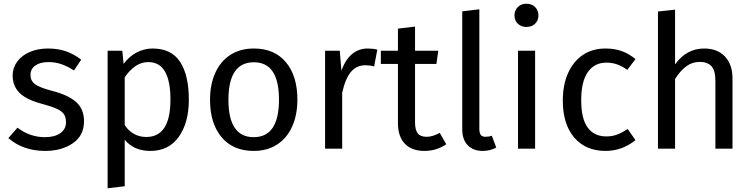

<svg xmlns="http://www.w3.org/2000/svg" viewBox="-20 -800 4047 1033"><path d="M417 -479 378 -421Q342 -444 309.5 -455Q277 -466 241 -466Q196 -466 170 -447.5Q144 -429 144 -397Q144 -365 168.5 -347Q193 -329 257 -312Q345 -290 388.5 -252Q432 -214 432 -148Q432 -70 371.5 -29Q311 12 224 12Q104 12 25 -57L74 -113Q141 -62 222 -62Q274 -62 304.5 -83.5Q335 -105 335 -142Q335 -169 324 -185.5Q313 -202 286 -214.5Q259 -227 207 -241Q123 -263 85.5 -300Q48 -337 48 -394Q48 -435 72.5 -468.5Q97 -502 140.5 -520.5Q184 -539 238 -539Q292 -539 335 -524Q378 -509 417 -479Z M996 -264Q996 -140 942 -64Q888 12 789 12Q701 12 651 -48V202L559 213V-527H638L645 -456Q674 -496 715 -517.5Q756 -539 801 -539Q902 -539 949 -467Q996 -395 996 -264ZM897 -264Q897 -466 778 -466Q739 -466 707 -443Q675 -420 651 -384V-127Q671 -96 701 -79.5Q731 -63 767 -63Q897 -63 897 -264Z M1580 -264Q1580 -182 1552 -119.5Q1524 -57 1471 -22.5Q1418 12 1345 12Q1234 12 1172 -62Q1110 -136 1110 -263Q1110 -345 1138 -407.5Q1166 -470 1219 -504.5Q1272 -539 1346 -539Q1457 -539 1518.5 -465Q1580 -391 1580 -264ZM1209 -263Q1209 -62 1345 -62Q1481 -62 1481 -264Q1481 -465 1346 -465Q1209 -465 1209 -263Z M2010 -533 1993 -443Q1969 -449 1947 -449Q1898 -449 1868 -413Q1838 -377 1821 -301V0H1729V-527H1808L1817 -420Q1838 -479 1874 -509Q1910 -539 1958 -539Q1986 -539 2010 -533Z M2381 -24Q2329 12 2263 12Q2196 12 2158.5 -26.5Q2121 -65 2121 -138V-456H2029V-527H2121V-646L2213 -657V-527H2338L2328 -456H2213V-142Q2213 -101 2227.5 -82.5Q2242 -64 2276 -64Q2307 -64 2346 -85Z M2467 -104V-739L2559 -750V-106Q2559 -85 2566.5 -74.5Q2574 -64 2592 -64Q2611 -64 2626 -70L2650 -6Q2617 12 2577 12Q2526 12 2496.5 -18.5Q2467 -49 2467 -104Z M2859 0H2767V-527H2859ZM2877 -717Q2877 -690 2859 -672.5Q2841 -655 2812 -655Q2784 -655 2766 -672.5Q2748 -690 2748 -717Q2748 -744 2766 -762Q2784 -780 2812 -780Q2841 -780 2859 -762Q2877 -744 2877 -717Z M3399 -482 3355 -424Q3327 -444 3300.5 -453.5Q3274 -463 3242 -463Q3178 -463 3142.5 -412Q3107 -361 3107 -261Q3107 -161 3142 -113.5Q3177 -66 3242 -66Q3273 -66 3299 -75.5Q3325 -85 3357 -106L3399 -46Q3327 12 3238 12Q3131 12 3069.5 -60Q3008 -132 3008 -259Q3008 -343 3036 -406Q3064 -469 3115.5 -504Q3167 -539 3238 -539Q3285 -539 3324 -525.5Q3363 -512 3399 -482Z M3921 -378V0H3829V-365Q3829 -421 3807.5 -444Q3786 -467 3745 -467Q3704 -467 3672 -443Q3640 -419 3612 -375V0H3520V-738L3612 -748V-454Q3674 -539 3768 -539Q3840 -539 3880.5 -496Q3921 -453 3921 -378Z"/></svg>

Font: Statis Sans
Style: Regular
Weight: 400
Designer: bBox Type GmbH
Foundry: bBox Type GmbH
Version: Version 1.000